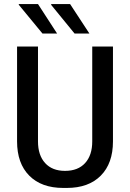

<svg xmlns="http://www.w3.org/2000/svg" viewBox="-20 -915 640 945"><path d="M291 10Q184 10 124 -50.5Q64 -111 64 -219V-686H167V-219Q167 -151 202 -112.5Q237 -74 300 -74Q364 -74 399 -112.5Q434 -151 434 -219V-686H536V-219Q536 -111 476 -50.5Q416 10 309 10ZM347 -750 231 -892 233 -895H325L420 -750ZM189 -750 72 -892 73 -895H167L261 -750Z"/></svg>

Font: Chivo Mono Medium
Style: Regular
Weight: 400
Monospace: yes
Version: Version 1.008